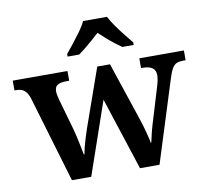

<svg xmlns="http://www.w3.org/2000/svg" viewBox="-84 -858 1026 950"><g transform="rotate(-10 429.0 -383.0)"><path d="M73 -434Q66 -455 56.5 -466.5Q47 -478 34.5 -482.5Q22 -487 2 -487H-1V-536H274V-487H261Q231 -487 216 -478.5Q201 -470 201 -445Q201 -437 203.5 -425Q206 -413 209 -402L250 -258Q257 -234 263 -207Q269 -180 274 -156Q279 -132 282 -115H285Q288 -132 293 -151.5Q298 -171 305 -193.5Q312 -216 320 -240L423 -532H487L586 -236Q592 -218 597 -201Q602 -184 606 -168Q610 -152 613.5 -138.5Q617 -125 618 -115H621Q626 -140 633 -167.5Q640 -195 653 -236L699 -388Q703 -401 705.5 -415.5Q708 -430 708 -438Q708 -464 691.5 -475.5Q675 -487 642 -487H635V-536H859V-487H846Q827 -487 814 -481.5Q801 -476 791 -459Q781 -442 771 -409L642 0H544L425 -365L299 0H202ZM287 -619Q303 -638 323.5 -664Q344 -690 363.5 -717Q383 -744 393 -766H513Q524 -744 543 -717Q562 -690 583 -664Q604 -638 619 -619V-606H562Q546 -617 526 -632.5Q506 -648 487 -665Q468 -682 453 -696Q438 -682 418.5 -665Q399 -648 380 -632.5Q361 -617 345 -606H287Z"/></g></svg>

Font: Noto Serif Bengali SemiBold
Style: Regular
Weight: 600
Version: Version 2.003